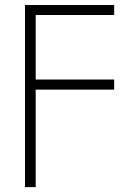

<svg xmlns="http://www.w3.org/2000/svg" viewBox="-20 -556 549 780"><path d="M81.5 204.1V-535.6H443.8V-495.1H125V-232.9H443.8V-191.9H125V204.1Z"/></svg>

Font: Inter 20pt ExtraLight
Style: Regular
Weight: 250
Version: Version 4.001;git-66647c0bb